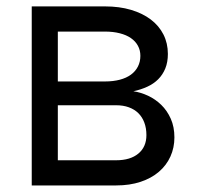

<svg xmlns="http://www.w3.org/2000/svg" viewBox="-20 -565 601 585"><path d="M76.7 -545.5H299.7Q343.8 -545.5 379.1 -535Q414.4 -524.5 439.5 -505.5Q464.5 -486.5 478 -459.9Q491.5 -433.2 491.5 -400.6Q491.5 -375.7 483.7 -356.5Q475.9 -337.4 462 -323.5Q448.2 -309.7 428.8 -300.8Q409.4 -291.9 386.4 -286.9Q408.7 -283.7 431.1 -273.3Q453.5 -262.8 471.4 -245.4Q489.3 -228 500.4 -203.1Q511.4 -178.3 511.4 -146.3Q511.4 -115.1 499.3 -88.2Q487.2 -61.4 464.3 -41.7Q441.4 -22 408.4 -11Q375.4 0 333.8 0H76.7ZM333.8 -76.7Q377.1 -76.7 401.6 -97.1Q426.1 -117.5 426.1 -153.4Q426.1 -174.7 419.7 -191.6Q413.4 -208.5 401.5 -220.2Q389.6 -231.9 372.5 -238.1Q355.5 -244.3 333.8 -244.3H156.2V-76.7ZM299.7 -316.8Q324.9 -316.8 345 -322.1Q365.1 -327.4 378.9 -337.5Q392.8 -347.7 400.2 -362.2Q407.7 -376.8 407.7 -394.9Q407.7 -411.9 400.2 -425.6Q392.8 -439.3 378.9 -448.9Q365.1 -458.5 345 -463.6Q324.9 -468.8 299.7 -468.8H156.2V-316.8Z"/></svg>

Font: Fast_Sans
Style: Regular
Weight: 400
Designer: Rasmus Andersson
Foundry: rsms
Version: Version 3.018;git-588b23468